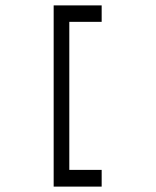

<svg xmlns="http://www.w3.org/2000/svg" viewBox="-20 -679 580 712"><path d="M179 -659H357V-598H237V-49H357V13H179Z"/></svg>

Font: ibm3270
Style: Regular
Weight: 400
Monospace: yes
Version: Version 2.0.3